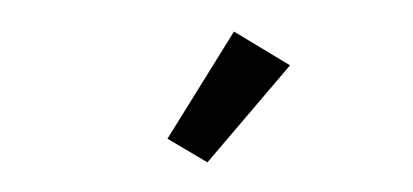

<svg xmlns="http://www.w3.org/2000/svg" viewBox="-30 -838 660 307"><g transform="rotate(5 300.0 -685.0)"><path d="M429 -745 335 -791 244 -611 311 -579Z"/></g></svg>

Font: IBM Plex Mono Medm
Style: Regular
Weight: 500
Monospace: yes
Designer: Mike Abbink, Paul van der Laan, Pieter van Rosmalen
Foundry: Bold Monday
Version: Version 2.004